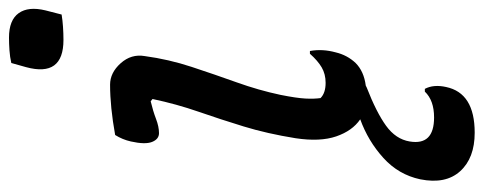

<svg xmlns="http://www.w3.org/2000/svg" viewBox="-336 -464 1049 416"><g transform="rotate(-90 188.0 -256.5)"><path d="M259 -756Q272 -759 286.5 -760Q301 -761 314 -761Q352 -761 367 -740Q382 -719 373 -682L364 -647Q352 -645 337.5 -644Q323 -643 309 -643Q228 -643 250 -724ZM103 -531Q164 -542 212 -542Q238 -542 258.5 -519Q279 -496 274 -467Q267 -415 250.5 -365Q234 -315 217 -267.5Q200 -220 190 -173Q183 -138 182 -119Q181 -100 183 -86Q194 -75 216 -75Q235 -75 249.5 -83.5Q264 -92 279 -109H285Q290 -82 282 -53Q276 -28 259 -10Q241 8 210 12L206 14Q152 35 123 56Q94 77 89 107Q80 160 141 160Q178 160 197 140H203Q213 159 207 186Q194 248 108 248Q53 248 24.5 216.5Q-4 185 7 130Q17 83 53.5 50Q90 17 137 0Q112 -17 100 -52Q88 -87 96 -140Q106 -202 121.5 -252.5Q137 -303 153.5 -350.5Q170 -398 181 -450L176 -454Q155 -449 138 -442.5Q121 -436 107 -436Q94 -436 88 -451Q82 -466 89 -497Q93 -515 103 -531Z"/></g></svg>

Font: Recursive Sn Csl St
Style: Italic
Weight: 400
Italic angle: -15°
Version: Version 1.079;hotconv 1.0.112;makeotfexe 2.5.65598; ttfautoh